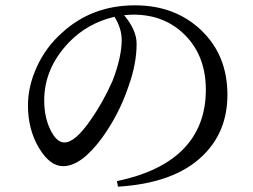

<svg xmlns="http://www.w3.org/2000/svg" viewBox="-20 -707 951 721"><path d="M423 -6 419 -27Q588 -62 672 -151Q753 -237 753 -370Q753 -497 674 -576Q598 -652 481 -652Q470 -652 446 -650Q493 -594 493 -543Q493 -467 463 -384Q428 -279 363 -189Q285 -83 217 -83Q167 -83 126 -152Q85 -221 85 -311Q85 -383 118 -455Q151 -529 213 -584Q325 -687 487 -687Q637 -687 735 -594Q834 -500 834 -351Q834 -213 743 -124Q637 -19 423 -6ZM222 -172Q262 -172 320 -256Q366 -321 402 -402Q437 -492 437 -557Q437 -600 410 -644Q308 -620 238 -547Q146 -450 146 -330Q146 -266 170 -218Q193 -172 222 -172Z"/></svg>

Font: GenRyuMin TW M
Style: Regular
Weight: 500
Version: Version 1.501;PS 1;hotconv 16.6.51;makeotf.lib2.5.65220